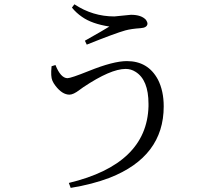

<svg xmlns="http://www.w3.org/2000/svg" viewBox="-20 -828 1040 911"><path d="M224.6 -513.7 243.2 -519.5Q267.6 -458 299.8 -457Q316.4 -457 401.4 -491.2Q517.6 -538.1 582 -538.1Q682.6 -538.1 729.5 -450.2Q756.8 -396.5 756.8 -323.2Q756.8 -85 500 15.6Q418 46.9 315.4 63.5L306.6 40Q676.8 -48.8 684.6 -323.2Q684.6 -329.1 684.6 -335Q684.6 -449.2 623 -487.3Q601.6 -501 576.2 -501Q504.9 -501 375 -414.1Q369.1 -410.2 357.4 -401.4Q328.1 -378.9 309.6 -378.9Q275.4 -378.9 243.2 -420.9Q233.4 -433.6 228.5 -445.3Q219.7 -465.8 224.6 -511.7Q224.6 -512.7 224.6 -513.7ZM499 -702.1Q416 -714.8 369.1 -748Q341.8 -766.6 321.3 -792L333 -807.6Q419.9 -750 522.5 -750Q525.4 -750 590.8 -756.8Q597.7 -757.8 601.6 -757.8Q651.4 -757.8 672.9 -733.4Q679.7 -723.6 679.7 -714.8Q677.7 -696.3 646.5 -694.3Q602.5 -691.4 574.2 -683.6Q528.3 -670.9 391.6 -616.2L382.8 -634.8Q472.7 -685.5 499 -702.1Z"/></svg>

Font: GenYoMin JP Regular
Style: Regular
Weight: 400
Version: Version 1.001;PS 1;hotconv 16.6.51;makeotf.lib2.5.65220 DEVE